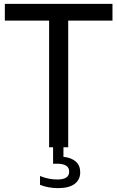

<svg xmlns="http://www.w3.org/2000/svg" viewBox="-20 -760 606 991"><path d="M233.5 0V-653.5H5V-740H560.5V-653.5H332V0ZM280 211Q228.5 211 186.5 194V148.5Q211.5 158.5 233.8 162.5Q256 166.5 276 166.5Q305 166.5 321 157Q337 147.5 337 126Q337 104.5 320.8 94.8Q304.5 85 275 85H254V-10H307.5V49.5Q348 53.5 371 73.8Q394 94 394 129Q394 168 364.8 189.5Q335.5 211 280 211Z"/></svg>

Font: Encode Sans Semi Condensed Medium
Style: Regular
Weight: 500
Width: 4
Designer: Multiple Designers
Foundry: Impallari Type
Version: Version 3.000; ttfautohint (v1.8.3) -l 8 -r 50 -G 200 -x 14 